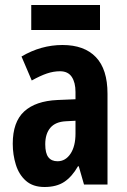

<svg xmlns="http://www.w3.org/2000/svg" viewBox="-20 -789 509 768"><path d="M230 -609Q317 -609 363.5 -560.5Q410 -512 410 -414V-51H316L295 -124H292Q268 -82 237 -61.5Q206 -41 158 -41Q112 -41 84 -65.5Q56 -90 43.5 -130Q31 -170 31 -214Q31 -301 76.5 -343Q122 -385 210 -389L282 -392V-421Q282 -459 267 -481.5Q252 -504 220 -504Q194 -504 167.5 -495Q141 -486 107 -467L66 -563Q144 -609 230 -609ZM244 -304Q202 -302 181.5 -278Q161 -254 161 -212Q161 -176 173.5 -160Q186 -144 210 -144Q242 -144 262 -174Q282 -204 282 -255V-306ZM380 -769V-669H105V-769Z"/></svg>

Font: Noto Sans Tamil UI ExtraCondensed
Style: Bold
Weight: 700
Width: 2
Designer: Jelle Bosma - Monotype Design Team
Foundry: Monotype Imaging Inc.
Version: Version 2.004; ttfautohint (v1.8.4.7-5d5b)